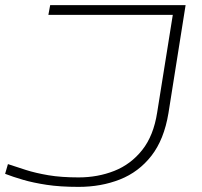

<svg xmlns="http://www.w3.org/2000/svg" viewBox="-26 -720 791 750"><path d="M-6 -41 5 -79Q38 -68 75.5 -56Q113 -44 163 -35.5Q213 -27 281 -27Q356 -27 420.5 -52.5Q485 -78 529.5 -134Q574 -190 588 -281L649 -662H163L170 -700H699L632 -278Q615 -175 565.5 -111.5Q516 -48 442.5 -19Q369 10 281 10Q209 10 156.5 2Q104 -6 64.5 -17.5Q25 -29 -6 -41Z"/></svg>

Font: Georama ExtraExtended ExtraLight
Style: Italic
Weight: 200
Width: 8
Italic angle: -9°
Designer: Jean-Baptiste Levee
Foundry: Production Type
Version: Version 1.000